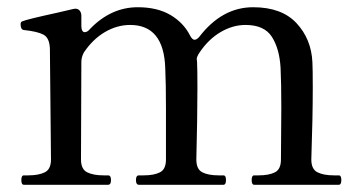

<svg xmlns="http://www.w3.org/2000/svg" viewBox="-20 -511 997 531"><path d="M917 -26Q924 -26 924 -13Q924 0 917 0H683Q676 0 676 -13Q676 -26 683 -26H695Q724 -26 740.5 -34.5Q757 -43 757 -70L758 -213Q758 -281 756 -323Q753 -376 732 -409Q711 -442 659 -442Q624 -442 590.5 -422.5Q557 -403 532 -366Q524 -354 524 -347Q525 -344 525 -339Q526 -321 526 -268Q526 -187 523 -70Q523 -43 539.5 -34.5Q556 -26 585 -26H598Q605 -26 605 -13Q605 0 598 0H364Q356 0 356 -13Q356 -26 364 -26H377Q406 -26 422.5 -34.5Q439 -43 439 -70V-209Q439 -281 437 -323Q433 -442 340 -442Q304 -442 270.5 -422.5Q237 -403 212 -366Q205 -353 205 -340L204 -70Q204 -43 221 -34.5Q238 -26 267 -26H279Q287 -26 287 -13Q287 0 279 0H46Q39 0 39 -13Q39 -26 46 -26H58Q87 -26 104 -34.5Q121 -43 121 -70L118 -376Q117 -406 100.5 -415Q84 -424 46 -428Q37 -429 37 -444Q37 -451 42 -452Q52 -457 139 -476L182 -486L188 -487Q196 -487 200.5 -481.5Q205 -476 205 -467V-439Q205 -431 207.5 -426.5Q210 -422 214 -422Q222 -422 229 -431Q287 -491 361 -491Q415 -491 451.5 -469.5Q488 -448 506 -412Q512 -401 518 -401Q524 -401 531 -409Q594 -491 680 -491Q759 -491 800 -447Q841 -403 844 -339Q845 -321 845 -268Q845 -187 841 -70Q841 -43 858 -34.5Q875 -26 904 -26Z"/></svg>

Font: Shippori Mincho B1 Medium
Style: Regular
Weight: 500
Designer: FONTDASU
Foundry: FONTDASU / Google Inc. / but / Adobe
Version: Version 3.110; ttfautohint (v1.8.3)